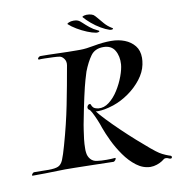

<svg xmlns="http://www.w3.org/2000/svg" viewBox="-92 -890 944 1022"><g transform="rotate(-10 380.0 -378.5)"><path d="M477 -704Q458 -707 431 -718Q404 -729 378 -744.5Q352 -760 336 -775Q333 -778 344 -783Q355 -788 371 -788Q385 -788 394 -784Q402 -781 415.5 -768Q429 -755 447.5 -740Q466 -725 488 -715Q496 -712 496 -709Q496 -706 489.5 -704.5Q483 -703 477 -704ZM550 -707Q531 -713 506 -727.5Q481 -742 458 -761.5Q435 -781 421 -798Q419 -802 430.5 -805Q442 -808 458 -806Q471 -804 480 -799Q487 -794 499 -779.5Q511 -765 526.5 -747Q542 -729 563 -716Q570 -713 570 -709Q569 -706 562.5 -705.5Q556 -705 550 -707ZM639 50Q599 49 564 22.5Q529 -4 500.5 -44.5Q472 -85 452 -127Q432 -169 421 -200Q414 -222 404 -245.5Q394 -269 385 -286Q376 -303 371 -306Q363 -310 363 -319Q363 -325 367.5 -330.5Q372 -336 377 -336Q383 -336 384.5 -329.5Q386 -323 393 -315.5Q400 -308 420 -305Q450 -302 478 -323.5Q506 -345 528 -380Q550 -415 563.5 -452Q577 -489 579 -515Q582 -559 563.5 -590.5Q545 -622 501 -622Q456 -622 433 -590Q410 -558 391 -509Q387 -497 378 -466Q369 -435 356.5 -378.5Q344 -322 327 -233Q326 -226 322.5 -204.5Q319 -183 316 -157Q313 -131 313 -107Q313 -102 313 -96.5Q313 -91 314 -86Q316 -64 329.5 -48.5Q343 -33 365 -31Q385 -28 415 -28Q428 -28 439.5 -28.5Q451 -29 461 -30Q464 -30 464 -27Q464 -23 458.5 -16.5Q453 -10 447 -11Q367 -13 318.5 -14Q270 -15 240.5 -15.5Q211 -16 189 -16Q174 -16 145 -15Q116 -14 81 -13.5Q46 -13 14 -13H13Q10 -13 10 -16Q10 -20 15.5 -25.5Q21 -31 25 -30Q49 -30 68 -29.5Q87 -29 101 -29Q137 -29 154 -36.5Q171 -44 181 -68Q191 -92 205 -142Q236 -251 256 -351.5Q276 -452 295 -561Q298 -581 287.5 -595.5Q277 -610 264 -612Q254 -614 230.5 -615Q207 -616 184 -616.5Q161 -617 154 -616Q149 -616 149 -620Q149 -624 154 -628.5Q159 -633 164 -633Q205 -633 260 -631Q315 -629 362 -629H380Q409 -629 456 -638Q503 -647 548 -647Q588 -647 621 -634Q654 -621 674.5 -595.5Q695 -570 695 -530Q695 -522 694 -513Q693 -504 691 -494Q683 -454 654 -416.5Q625 -379 584.5 -350.5Q544 -322 500 -307Q472 -298 452 -294.5Q432 -291 418 -291Q414 -291 410 -291Q406 -291 403 -292Q417 -273 447 -241.5Q477 -210 514 -174.5Q551 -139 588 -106Q625 -73 654.5 -48.5Q684 -24 697 -16Q711 -7 729 0.5Q747 8 755 10Q760 12 760 17Q760 25 752 25Q748 25 742 22Q734 18 727 18Q719 18 714 22.5Q709 27 704 30Q692 38 674.5 44Q657 50 639 50ZM477 -704Q458 -707 431 -718Q404 -729 378 -744.5Q352 -760 336 -775Q333 -778 344 -783Q355 -788 371 -788Q385 -788 394 -784Q402 -781 415.5 -768Q429 -755 447.5 -740Q466 -725 488 -715Q496 -712 496 -709Q496 -706 489.5 -704.5Q483 -703 477 -704Z"/></g></svg>

Font: Kings
Style: Regular
Weight: 400
Designer: Robert E. Leuschke
Foundry: Robert E. Leuschke
Version: Version 1.010; ttfautohint (v1.8.3)